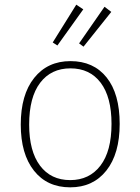

<svg xmlns="http://www.w3.org/2000/svg" viewBox="-20 -793 602 823"><path d="M493 -262Q493 -134 436 -62Q379 10 281 10Q182 10 125.5 -61.5Q69 -133 69 -259Q69 -387 126.5 -459Q184 -531 282 -531Q381 -531 437 -461Q493 -391 493 -262ZM105 -259Q105 -145 151.5 -83Q198 -21 281 -21Q363 -21 410.5 -83Q458 -145 458 -262Q458 -377 411.5 -438.5Q365 -500 282 -500Q199 -500 152 -438Q105 -376 105 -259ZM337 -753 226 -598 206 -611 307 -773ZM457 -742 338 -593 319 -607 428 -764Z"/></svg>

Font: FiraGO UltraLight
Style: Regular
Weight: 200
Designer: bBox Type
Foundry: bBox Type GmbH
Version: Version 1.001